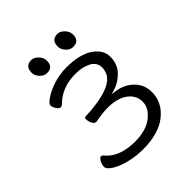

<svg xmlns="http://www.w3.org/2000/svg" viewBox="-181 -732 862 862"><g transform="rotate(-45 250.0 -301.5)"><path d="M324 -621Q341 -621 356.5 -605Q372 -589 372 -569Q372 -529 334 -529Q314 -529 299.5 -545.5Q285 -562 285 -579Q285 -621 324 -621ZM158 -621Q175 -621 190.5 -605Q206 -589 206 -569Q206 -529 168 -529Q148 -529 133.5 -545.5Q119 -562 119 -579Q119 -621 158 -621ZM170 -218H168Q158 -218 151 -231.5Q144 -245 144 -259Q144 -269 150 -269Q327 -276 354 -342Q360 -359 360 -371Q360 -405 329 -421Q298 -437 255 -437Q171 -437 118 -386Q110 -377 101.5 -377Q93 -377 84 -391Q75 -405 75 -416Q75 -427 100.5 -444Q126 -461 166 -474Q206 -486 246 -486Q328 -486 374 -456Q420 -425 420 -380Q420 -335 392 -305Q364 -275 328 -264L305 -257L328 -254Q389 -245 423 -197Q440 -171 440 -135Q440 -71 385 -26.5Q330 18 229 18Q186 18 144 7.5Q102 -3 76 -19.5Q50 -36 50 -51Q50 -66 58.5 -80Q67 -94 73.5 -94Q80 -94 83 -90Q129 -32 229 -32Q299 -32 339.5 -63.5Q380 -95 380 -135Q380 -175 345.5 -201Q311 -227 247 -227Q219 -227 170 -218Z"/></g></svg>

Font: Moon Stars Kai T Light
Style: Regular
Weight: 300
Designer: GuiWonder
Version: Version 1.101